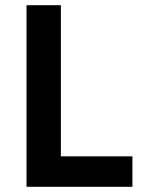

<svg xmlns="http://www.w3.org/2000/svg" viewBox="-20 -718 561 738"><path d="M82 0V-698H214V-117H489V0Z"/></svg>

Font: IBM Plex Sans Thai Looped SemiBold
Style: Regular
Weight: 600
Designer: Mike Abbink, Paul van der Laan, Pieter van Rosmalen, Ben Mitchell, Mark Frömberg
Foundry: Bold Monday
Version: Version 1.1